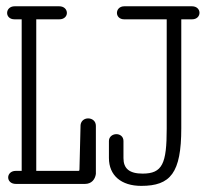

<svg xmlns="http://www.w3.org/2000/svg" viewBox="-20 -592 662 618"><path d="M170.4 -571.8H27.3C11.2 -571.8 2.9 -561 2.9 -550.3C2.9 -540 10.7 -529.8 26.9 -529.8H49.8V-42H30.8C14.6 -42 6.3 -31.2 6.3 -21C6.3 -10.3 14.6 0 31.2 0H253.4C274.4 0 286.1 -14.2 288.6 -32.2V-187C288.6 -202.6 276.4 -210.9 263.7 -210.9C252.4 -210.9 241.2 -204.1 239.3 -189.9L235.8 -48.3C235.4 -43 235.8 -42 231.9 -42H96.7V-529.8H170.9C187 -529.8 195.3 -540 195.3 -550.3C195.3 -561 187 -571.8 170.4 -571.8ZM563.5 -179.2V-529.8H598.1C614.3 -529.8 622.1 -540.5 622.1 -550.8C622.1 -561.5 613.8 -571.8 597.7 -571.8H380.4C364.3 -571.8 356.4 -561 356.4 -550.3C356.4 -540 364.3 -529.8 379.9 -529.8H516.6V-177.7C516.6 -65.4 502.9 -33.2 439 -33.2C396 -33.2 377.4 -49.8 377.4 -83V-138.2C377.4 -152.8 366.2 -160.2 354.5 -160.2C342.8 -160.2 330.6 -152.3 330.6 -138.2V-83.5C330.6 -27.3 370.1 6.3 434.6 6.3C528.8 6.3 563.5 -35.2 563.5 -179.2Z"/></svg>

Font: Cutive Mono
Style: Regular
Weight: 400
Monospace: yes
Designer: Vernon Adams
Foundry: Vernon Adams
Version: Version 1.002